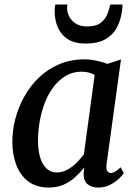

<svg xmlns="http://www.w3.org/2000/svg" viewBox="-20 -834 614 864"><path d="M459.5 -95.5Q456.5 -72.5 463 -64Q469.5 -55.5 478.5 -55.5Q487.5 -55.5 497.8 -61.5Q508 -67.5 523 -81L537 -54Q532.5 -47 516.8 -31.5Q501 -16 476.5 -3Q452 10 421.5 10Q392.5 10 374.2 -5Q356 -20 356 -53L359.5 -80.5Q342 -59 319.5 -38Q297 -17 267.5 -3.5Q238 10 199.5 10Q144 10 107.5 -17.5Q71 -45 53.2 -92Q35.5 -139 35.5 -197Q35.5 -247.5 49.2 -300Q63 -352.5 89.8 -400.2Q116.5 -448 156 -485.8Q195.5 -523.5 247 -545.2Q298.5 -567 361.5 -567Q385.5 -567 414 -561Q442.5 -555 463.5 -546.5L524.5 -566.5ZM406 -496.5Q393.5 -504 378.5 -507.8Q363.5 -511.5 347.5 -511.5Q308 -511.5 276.5 -493Q245 -474.5 221.2 -443.2Q197.5 -412 182 -372Q166.5 -332 158.8 -288.2Q151 -244.5 151 -202Q151 -155.5 161.5 -123.2Q172 -91 190.8 -74.5Q209.5 -58 234.5 -58Q255.5 -58 273.5 -65.8Q291.5 -73.5 307 -85.8Q322.5 -98 335 -112.2Q347.5 -126.5 357.5 -139.5ZM364 -638Q316.5 -638 286 -657.2Q255.5 -676.5 240.8 -709.5Q226 -742.5 226 -783.5Q226 -794 227 -801.8Q228 -809.5 229 -813.5H283Q283 -809.5 282.5 -805Q282 -800.5 282 -795.5Q282 -779 291.2 -760.2Q300.5 -741.5 320.5 -728.2Q340.5 -715 372 -715Q412.5 -715 433.8 -731.8Q455 -748.5 463.8 -771.8Q472.5 -795 476 -813.5H531Q531 -809.5 530.8 -803Q530.5 -796.5 529.5 -789Q525 -749 508.2 -714.5Q491.5 -680 457 -659Q422.5 -638 364 -638Z"/></svg>

Font: Merriweather 20pt Medium
Style: Italic
Weight: 500
Italic angle: -7.8°
Version: Version 2.101